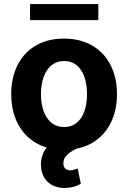

<svg xmlns="http://www.w3.org/2000/svg" viewBox="-20 -727 630 945"><path d="M408.2 -263.7Q408.2 -311 395.5 -347.9Q382.8 -384.8 357.4 -405.8Q332 -426.8 295.9 -426.8Q259.3 -426.8 233.6 -405.8Q208 -384.8 194.8 -347.9Q181.6 -311 181.6 -263.7Q181.6 -216.8 194.8 -179.9Q208 -143.1 233.6 -122.3Q259.3 -101.6 295.9 -101.6Q332 -101.6 357.4 -122.3Q382.8 -143.1 395.5 -179.7Q408.2 -216.3 408.2 -263.7ZM183.6 107.4Q181.6 91.8 181.6 83Q181.6 34.7 210 -1Q155.3 -17.1 116 -54Q76.7 -90.8 55.9 -144.3Q35.2 -197.8 35.2 -263.7Q35.2 -345.2 66.7 -407.2Q98.1 -469.2 157 -503.2Q215.8 -537.1 294.9 -537.1Q374 -537.1 433.1 -503.2Q492.2 -469.2 523.9 -407.2Q555.7 -345.2 555.7 -263.7Q555.7 -192.9 531.7 -136.7Q507.8 -80.6 462.9 -43.9Q418 -7.3 356 4.9Q324.7 20.5 308.3 37.4Q292 54.2 292 76.2Q292 93.3 300.8 102.3Q309.6 111.3 326.2 111.3Q335.9 111.3 345.5 108.2Q355 105 362.3 102.5L377.9 177.7Q340.8 198.2 298.8 198.2Q252.9 198.2 222.2 174.6Q191.4 150.9 183.6 107.4ZM463.9 -627.9H127.9V-707H463.9Z"/></svg>

Font: Pretendard JP
Style: Bold
Weight: 700
Designer: Base glyphs from Inter by Rasmus Andersson; Hangeul glyphs from Noto Sans CJK(Source Han Sans) by Jang Soo-young and Kan
Foundry: Kil Hyung-jin
Version: Version 1.309